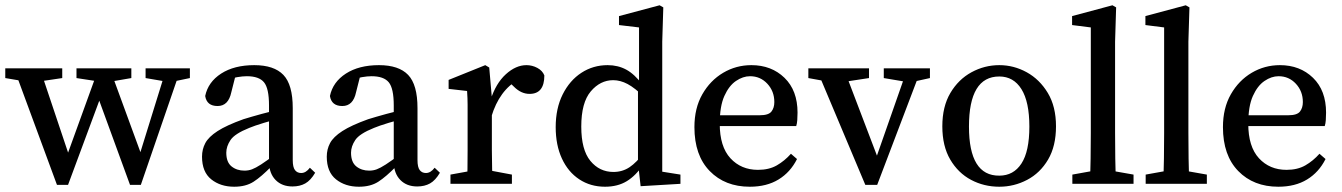

<svg xmlns="http://www.w3.org/2000/svg" viewBox="-21 -697 5090 728"><path d="M195 4 32 -438H130L246 -92L228 -93L353 -438H395L521 -94L503 -93L610 -438H665L513 4H472L346 -341H365L237 4ZM-1 -401V-438H215V-401L114 -386H88ZM269 -401V-438H477V-401L390 -386H367ZM531 -401V-438H699V-401L632 -387H613Z M867 11Q815 11 780 -17Q745 -45 745 -103Q745 -131 757.5 -154.5Q770 -178 804 -200Q838 -222 902 -245Q931 -254 971 -265Q1011 -276 1046 -283V-249Q1015 -242 979 -231Q943 -220 924 -212Q869 -190 853 -166Q837 -142 837 -118Q837 -82 857 -66Q877 -50 906 -50Q921 -50 934.5 -55Q948 -60 969 -73.5Q990 -87 1027 -115L1039 -67H1009Q970 -27 940.5 -8Q911 11 867 11ZM1088 10Q1048 10 1024 -14.5Q1000 -39 999 -81V-297Q999 -362 980 -385Q961 -408 915 -408Q899 -408 878.5 -404.5Q858 -401 832 -392L875 -422L856 -347Q845 -295 804 -295Q763 -295 757 -333Q768 -386 817.5 -418Q867 -450 943 -450Q1018 -450 1053.5 -413Q1089 -376 1089 -287V-90Q1089 -63 1097.5 -52Q1106 -41 1121 -41Q1139 -41 1154 -61L1174 -42Q1157 -13 1136.5 -1.5Q1116 10 1088 10Z M1340 11Q1288 11 1253 -17Q1218 -45 1218 -103Q1218 -131 1230.5 -154.5Q1243 -178 1277 -200Q1311 -222 1375 -245Q1404 -254 1444 -265Q1484 -276 1519 -283V-249Q1488 -242 1452 -231Q1416 -220 1397 -212Q1342 -190 1326 -166Q1310 -142 1310 -118Q1310 -82 1330 -66Q1350 -50 1379 -50Q1394 -50 1407.5 -55Q1421 -60 1442 -73.5Q1463 -87 1500 -115L1512 -67H1482Q1443 -27 1413.5 -8Q1384 11 1340 11ZM1561 10Q1521 10 1497 -14.5Q1473 -39 1472 -81V-297Q1472 -362 1453 -385Q1434 -408 1388 -408Q1372 -408 1351.5 -404.5Q1331 -401 1305 -392L1348 -422L1329 -347Q1318 -295 1277 -295Q1236 -295 1230 -333Q1241 -386 1290.5 -418Q1340 -450 1416 -450Q1491 -450 1526.5 -413Q1562 -376 1562 -287V-90Q1562 -63 1570.5 -52Q1579 -41 1594 -41Q1612 -41 1627 -61L1647 -42Q1630 -13 1609.5 -1.5Q1589 10 1561 10Z M1687 0V-35L1786 -53H1824L1920 -35V0ZM1750 0Q1751 -21 1751.5 -55.5Q1752 -90 1752 -127.5Q1752 -165 1752 -193V-239Q1752 -276 1752 -300Q1752 -324 1750 -352L1680 -360V-394L1819 -450L1834 -441L1844 -326V-193Q1844 -165 1844 -127.5Q1844 -90 1845 -55.5Q1846 -21 1847 0ZM1842 -254 1826 -318H1839Q1859 -381 1897 -415.5Q1935 -450 1975 -450Q1997 -450 2016.5 -439.5Q2036 -429 2043 -411Q2043 -341 1987 -341Q1955 -341 1928 -368L1903 -392L1946 -396Q1872 -355 1842 -254Z M2273 11Q2218 11 2175.5 -17Q2133 -45 2109.5 -96Q2086 -147 2086 -215Q2086 -286 2112.5 -339Q2139 -392 2183.5 -421Q2228 -450 2283 -450Q2322 -450 2353.5 -433Q2385 -416 2416 -375H2433L2424 -327Q2386 -364 2358.5 -378.5Q2331 -393 2304 -393Q2255 -393 2219 -350.5Q2183 -308 2183 -217Q2183 -129 2217.5 -87Q2252 -45 2305 -45Q2339 -45 2366 -63Q2393 -81 2422 -120L2430 -72H2417Q2390 -31 2355.5 -10Q2321 11 2273 11ZM2408 9 2398 -81V-359L2402 -371V-593L2326 -602V-636L2480 -677L2494 -669L2490 -539V-46L2559 -35V0Z M2822 11Q2728 11 2670 -48.5Q2612 -108 2612 -215Q2612 -287 2642 -339.5Q2672 -392 2721 -421Q2770 -450 2828 -450Q2904 -450 2953.5 -402Q3003 -354 3003 -270Q3003 -255 3002 -241.5Q3001 -228 2998 -219H2653V-260H2860Q2893 -260 2904 -274Q2915 -288 2915 -310Q2915 -351 2888.5 -379.5Q2862 -408 2823 -408Q2796 -408 2769.5 -390Q2743 -372 2725.5 -333Q2708 -294 2708 -228Q2708 -141 2748.5 -97Q2789 -53 2853 -53Q2895 -53 2924.5 -70Q2954 -87 2978 -114L3001 -94Q2976 -44 2931 -16.5Q2886 11 2822 11Z M3260 4 3074 -438H3178L3314 -81H3295L3420 -438H3473L3305 4ZM3044 -401V-438H3274V-401L3169 -385H3132ZM3330 -401V-438H3505V-401L3437 -386H3419Z M3768 11Q3710 11 3661 -15Q3612 -41 3582 -92Q3552 -143 3552 -218Q3552 -293 3582.5 -344.5Q3613 -396 3662.5 -423Q3712 -450 3768 -450Q3823 -450 3872 -423Q3921 -396 3952 -344.5Q3983 -293 3983 -218Q3983 -143 3953 -92Q3923 -41 3873.5 -15Q3824 11 3768 11ZM3768 -31Q3822 -31 3852 -77Q3882 -123 3882 -217Q3882 -311 3852 -359Q3822 -407 3768 -407Q3653 -407 3653 -217Q3653 -30 3768 -31Z M4045 0V-35L4145 -53H4175L4277 -35V0ZM4112 0Q4115 -96 4115 -193V-593L4044 -602V-636L4197 -677L4211 -669L4207 -539V-193Q4207 -96 4210 0Z M4323 0V-35L4423 -53H4453L4555 -35V0ZM4390 0Q4393 -96 4393 -193V-593L4322 -602V-636L4475 -677L4489 -669L4485 -539V-193Q4485 -96 4488 0Z M4826 11Q4732 11 4674 -48.5Q4616 -108 4616 -215Q4616 -287 4646 -339.5Q4676 -392 4725 -421Q4774 -450 4832 -450Q4908 -450 4957.5 -402Q5007 -354 5007 -270Q5007 -255 5006 -241.5Q5005 -228 5002 -219H4657V-260H4864Q4897 -260 4908 -274Q4919 -288 4919 -310Q4919 -351 4892.5 -379.5Q4866 -408 4827 -408Q4800 -408 4773.5 -390Q4747 -372 4729.5 -333Q4712 -294 4712 -228Q4712 -141 4752.5 -97Q4793 -53 4857 -53Q4899 -53 4928.5 -70Q4958 -87 4982 -114L5005 -94Q4980 -44 4935 -16.5Q4890 11 4826 11Z"/></svg>

Font: Lisu Bosa Medium
Style: Regular
Weight: 500
Designer: David Morse, Annie Olsen, Victor Gaultney, Frank Grießhammer (Latin)
Foundry: SIL International
Version: Version 2.000